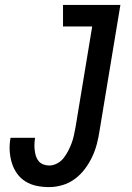

<svg xmlns="http://www.w3.org/2000/svg" viewBox="-20 -755 540 783"><path d="M180 8Q154 8 129.5 3Q105 -2 84 -15Q63 -28 49 -48Q35 -68 28 -91.5Q21 -115 19.5 -140.5Q18 -166 23 -193H123Q121 -180 120.5 -167.5Q120 -155 121.5 -142.5Q123 -130 126.5 -118.5Q130 -107 137.5 -98Q145 -89 156.5 -84.5Q168 -80 181 -80Q197 -80 213 -88.5Q229 -97 239.5 -110.5Q250 -124 258 -139.5Q266 -155 272 -171Q278 -187 281.5 -203.5Q285 -220 288 -236L356 -647H237V-735H471L386 -222Q382 -195 375 -168Q368 -141 356 -115.5Q344 -90 326.5 -66.5Q309 -43 285.5 -25.5Q262 -8 234.5 0Q207 8 180 8Z"/></svg>

Font: Iosevka Curly Slab Semibold
Style: Italic
Weight: 600
Italic angle: -9°
Monospace: yes
Designer: Belleve Invis
Foundry: Belleve Invis
Version: Version 22.1.2; ttfautohint (v1.8.4)